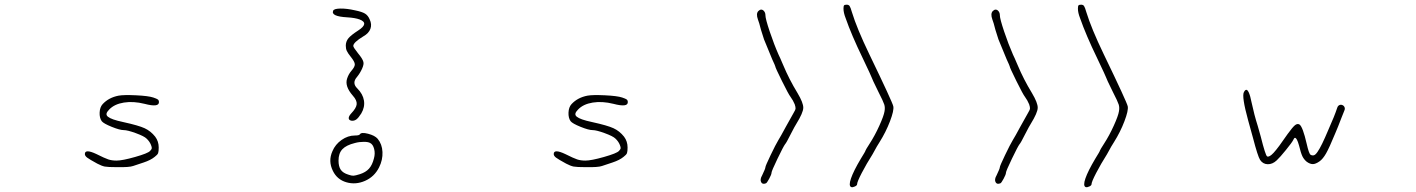

<svg xmlns="http://www.w3.org/2000/svg" viewBox="-20 -709 6040 819"><path d="M486 -301Q508 -305 560.5 -302.5Q613 -300 634 -293Q649 -288 653.5 -284.5Q658 -281 658 -273Q658 -250 597 -266Q549 -278 508.5 -271.5Q468 -265 446 -242Q436 -232 434.5 -224.5Q433 -217 440.5 -211Q448 -205 463.5 -199.5Q479 -194 507 -188Q571 -174 597 -162Q623 -150 642 -126Q657 -106 657 -80Q657 -63 654.5 -56Q652 -49 640 -40Q623 -26 593 -16Q564 -7 548 -1Q532 5 478 4Q440 4 427 1.5Q414 -1 395 -11Q362 -29 352 -36.5Q342 -44 342 -52Q342 -75 391 -52Q427 -34 442 -29Q457 -24 477 -24Q502 -24 556.5 -39.5Q611 -55 620 -65Q627 -72 627.5 -76.5Q628 -81 624 -91Q618 -106 605 -118Q595 -128 559.5 -141Q524 -154 508 -154Q491 -154 456.5 -168Q422 -182 414 -192Q404 -206 405 -229Q406 -252 418 -265Q444 -293 486 -301Z M1559 -99Q1551 -104 1531.5 -104Q1512 -104 1494 -99Q1457 -90 1440.5 -72.5Q1424 -55 1424 -24Q1424 1 1433.5 15Q1443 29 1466 36Q1480 41 1488 40.5Q1496 40 1515 34Q1540 26 1554 10.5Q1568 -5 1575 -33Q1581 -54 1576 -73.5Q1571 -93 1559 -99ZM1515 -136Q1521 -146 1550 -138.5Q1579 -131 1591 -117Q1610 -94 1611.5 -60.5Q1613 -27 1597 5Q1577 45 1537 62.5Q1497 80 1457.5 68.5Q1418 57 1400 20Q1379 -22 1398 -64Q1410 -93 1437 -112Q1464 -131 1494 -131Q1512 -131 1515 -136ZM1401 -663Q1404 -672 1431.5 -672.5Q1459 -673 1494 -665Q1524 -659 1537 -651Q1550 -643 1557 -626Q1567 -605 1560 -586Q1553 -567 1530 -554Q1487 -528 1487 -513Q1487 -507 1507 -482Q1527 -458 1530 -445Q1533 -435 1524.5 -416Q1516 -397 1503 -381Q1480 -355 1504 -332Q1528 -308 1532.5 -280Q1537 -252 1521 -225Q1509 -206 1500 -199.5Q1491 -193 1480 -194Q1468 -196 1467.5 -204.5Q1467 -213 1478 -225Q1500 -248 1501.5 -264.5Q1503 -281 1485 -301Q1449 -342 1461 -375Q1467 -393 1479 -407Q1494 -424 1493.5 -435Q1493 -446 1476 -467Q1464 -482 1459.5 -491.5Q1455 -501 1455 -514Q1455 -532 1466 -545.5Q1477 -559 1508 -579Q1556 -610 1514 -626Q1495 -633 1462 -635Q1426 -637 1411 -644Q1396 -651 1401 -663Z M2486 -301Q2508 -305 2560.5 -302.5Q2613 -300 2634 -293Q2649 -288 2653.5 -284.5Q2658 -281 2658 -273Q2658 -250 2597 -266Q2549 -278 2508.5 -271.5Q2468 -265 2446 -242Q2436 -232 2434.5 -224.5Q2433 -217 2440.5 -211Q2448 -205 2463.5 -199.5Q2479 -194 2507 -188Q2571 -174 2597 -162Q2623 -150 2642 -126Q2657 -106 2657 -80Q2657 -63 2654.5 -56Q2652 -49 2640 -40Q2623 -26 2593 -16Q2564 -7 2548 -1Q2532 5 2478 4Q2440 4 2427 1.5Q2414 -1 2395 -11Q2362 -29 2352 -36.5Q2342 -44 2342 -52Q2342 -75 2391 -52Q2427 -34 2442 -29Q2457 -24 2477 -24Q2502 -24 2556.5 -39.5Q2611 -55 2620 -65Q2627 -72 2627.5 -76.5Q2628 -81 2624 -91Q2618 -106 2605 -118Q2595 -128 2559.5 -141Q2524 -154 2508 -154Q2491 -154 2456.5 -168Q2422 -182 2414 -192Q2404 -206 2405 -229Q2406 -252 2418 -265Q2444 -293 2486 -301Z M3215 -662Q3221 -668 3227 -668Q3234 -668 3239.5 -661Q3245 -654 3245 -644Q3245 -629 3263.5 -574Q3282 -519 3301 -476Q3304 -470 3308.5 -460Q3313 -450 3316 -442.5Q3319 -435 3321 -431Q3346 -371 3382 -312Q3407 -270 3406.5 -249Q3406 -228 3377 -181Q3372 -174 3352 -135Q3334 -99 3329 -94Q3322 -85 3296.5 -32Q3271 21 3271 28Q3271 35 3261 53.5Q3251 72 3247 73Q3232 79 3226.5 67.5Q3221 56 3231 39Q3245 10 3245 4Q3245 -1 3267 -47Q3289 -93 3300 -111Q3310 -127 3332 -168Q3345 -192 3365 -227Q3373 -240 3373.5 -246Q3374 -252 3370 -264Q3363 -281 3352 -296Q3344 -306 3315.5 -363.5Q3287 -421 3287 -426Q3287 -428 3274 -456Q3266 -475 3253 -507Q3239 -541 3239 -541Q3237 -547 3226 -582Q3218 -614 3213 -626Q3204 -651 3215 -662ZM3578 -672Q3578 -683 3580.5 -686Q3583 -689 3591.5 -689Q3600 -689 3604 -683.5Q3608 -678 3614 -657Q3635 -588 3688 -478Q3787 -273 3790.5 -255.5Q3794 -238 3776.5 -192Q3759 -146 3732 -103Q3718 -81 3712 -69Q3712 -68 3702 -51Q3676 -10 3656 28.5Q3636 67 3636 77Q3636 82 3626.5 86.5Q3617 91 3611 89Q3599 84 3610 52Q3621 20 3652 -32Q3672 -64 3672 -67Q3672 -69 3690 -97Q3712 -131 3731 -173Q3750 -215 3753 -234Q3756 -250 3752 -263Q3748 -276 3727 -317Q3698 -376 3698 -379Q3698 -381 3660 -461Q3612 -560 3587 -632Q3578 -655 3578 -672Z M4215 -662Q4221 -668 4227 -668Q4234 -668 4239.5 -661Q4245 -654 4245 -644Q4245 -629 4263.5 -574Q4282 -519 4301 -476Q4304 -470 4308.5 -460Q4313 -450 4316 -442.5Q4319 -435 4321 -431Q4346 -371 4382 -312Q4407 -270 4406.5 -249Q4406 -228 4377 -181Q4372 -174 4352 -135Q4334 -99 4329 -94Q4322 -85 4296.5 -32Q4271 21 4271 28Q4271 35 4261 53.5Q4251 72 4247 73Q4232 79 4226.5 67.5Q4221 56 4231 39Q4245 10 4245 4Q4245 -1 4267 -47Q4289 -93 4300 -111Q4310 -127 4332 -168Q4345 -192 4365 -227Q4373 -240 4373.5 -246Q4374 -252 4370 -264Q4363 -281 4352 -296Q4344 -306 4315.5 -363.5Q4287 -421 4287 -426Q4287 -428 4274 -456Q4266 -475 4253 -507Q4239 -541 4239 -541Q4237 -547 4226 -582Q4218 -614 4213 -626Q4204 -651 4215 -662ZM4578 -672Q4578 -683 4580.5 -686Q4583 -689 4591.5 -689Q4600 -689 4604 -683.5Q4608 -678 4614 -657Q4635 -588 4688 -478Q4787 -273 4790.5 -255.5Q4794 -238 4776.5 -192Q4759 -146 4732 -103Q4718 -81 4712 -69Q4712 -68 4702 -51Q4676 -10 4656 28.5Q4636 67 4636 77Q4636 82 4626.5 86.5Q4617 91 4611 89Q4599 84 4610 52Q4621 20 4652 -32Q4672 -64 4672 -67Q4672 -69 4690 -97Q4712 -131 4731 -173Q4750 -215 4753 -234Q4756 -250 4752 -263Q4748 -276 4727 -317Q4698 -376 4698 -379Q4698 -381 4660 -461Q4612 -560 4587 -632Q4578 -655 4578 -672Z M5286 -316Q5300 -343 5313 -297Q5316 -286 5319 -271Q5330 -219 5345 -172Q5348 -162 5358 -126Q5378 -46 5385 -42Q5394 -37 5413 -57.5Q5432 -78 5473 -138Q5494 -167 5504 -175Q5514 -183 5523 -178Q5537 -169 5554 -95Q5563 -55 5570 -49Q5577 -45 5584 -46.5Q5591 -48 5600 -61Q5609 -74 5620 -96.5Q5631 -119 5647 -157Q5673 -215 5684 -249Q5687 -259 5695.5 -261.5Q5704 -264 5712 -257Q5720 -248 5714 -236Q5707 -220 5702 -206Q5697 -192 5688 -170Q5680 -152 5676 -141Q5650 -78 5636.5 -54.5Q5623 -31 5609 -21Q5592 -9 5580 -9Q5568 -9 5554 -19Q5542 -29 5535.5 -42.5Q5529 -56 5521 -89Q5512 -121 5504 -121Q5500 -121 5496 -111Q5491 -101 5465.5 -69.5Q5440 -38 5426 -25Q5408 -8 5387.5 -8.5Q5367 -9 5355 -27Q5345 -43 5325 -120Q5325 -121 5304 -196Q5276 -298 5286 -316Z"/></svg>

Font: sitelen luka ante tan jan Iwi
Style: Regular
Weight: 400
Designer: jan Iwi
Foundry: SP Font Maker - https://wasokeli.github.io/sp-font-maker
Version: Version 1.0